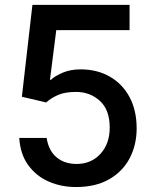

<svg xmlns="http://www.w3.org/2000/svg" viewBox="-20 -747 631 777"><path d="M166.9 -332.4 68.5 -355.5 111.2 -727.3H504.3V-625H207.7L182.2 -424H186.1Q202.4 -439.6 233.8 -452.9Q265.3 -466.3 306.1 -466.3Q372.9 -466.3 424.2 -437Q475.5 -407.7 504.3 -354Q533 -300.4 533 -227.6Q533 -160.9 505 -107.1Q476.9 -53.3 422.1 -21.7Q367.2 9.9 287.3 9.9Q228 9.9 177.4 -12.1Q126.8 -34.1 94.5 -78.3Q62.1 -122.5 57.9 -188.9H168.7Q176.8 -137.1 209 -110.3Q241.1 -83.5 290.1 -83.5Q348.7 -83.5 386.4 -124.3Q424 -165.1 424 -230.8Q424 -302.6 384.1 -338.8Q344.1 -375 288 -375Q242.9 -375 214.7 -362.6Q186.4 -350.1 166.9 -332.4Z"/></svg>

Font: Interface Medium
Style: Regular
Weight: 500
Designer: Rasmus Andersson
Foundry: rsms
Version: Version 1.8